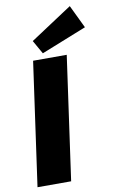

<svg xmlns="http://www.w3.org/2000/svg" viewBox="-102 -1004 634 1057"><g transform="rotate(-10 214.5 -475.5)"><path d="M429 -822 176 -721 133 -797 367 -951ZM207 0H19L116 -690H304Z"/></g></svg>

Font: Exo 2.0 Extra Bold
Style: Italic
Weight: 800
Italic angle: -8°
Designer: Natanael Gama
Version: Version 1.001;PS 001.001;hotconv 1.0.70;makeotf.lib2.5.58329